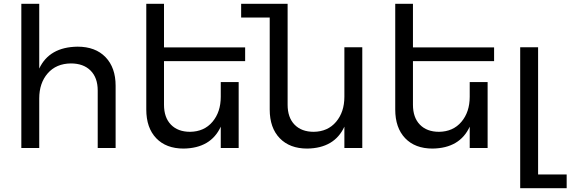

<svg xmlns="http://www.w3.org/2000/svg" viewBox="-20 -777 2995 1008"><path d="M387 -532Q481 -532 534 -477Q587 -422 587 -327V0H493V-302Q493 -369 455.5 -406.5Q418 -444 352 -444Q275 -443 230.5 -392Q186 -341 186 -260V0H92V-757H186V-417Q239 -530 387 -532Z M1267 -456H841V-227Q841 -160 877.5 -122.5Q914 -85 978 -85Q1052 -86 1095.5 -137.5Q1139 -189 1139 -269V-346H1233V0H1139V-112Q1087 1 944 3Q852 3 800 -51.5Q748 -106 748 -202V-757H841V-528H1267Z M1788 -529H1882V0H1788V-112Q1736 1 1593 3Q1501 3 1448.5 -51.5Q1396 -106 1396 -202V-685H1246V-757H1490V-227Q1490 -160 1526.5 -122.5Q1563 -85 1627 -85Q1701 -86 1744.5 -137.5Q1788 -189 1788 -269Z M2574 -456H2148V-227Q2148 -160 2184.5 -122.5Q2221 -85 2285 -85Q2359 -86 2402.5 -137.5Q2446 -189 2446 -269V-346H2540V0H2446V-112Q2394 1 2251 3Q2159 3 2107 -51.5Q2055 -106 2055 -202V-757H2148V-528H2574Z M2805 139H2955V211H2711V-529H2805Z"/></svg>

Font: Montserrat arm
Style: Regular
Weight: 400
Designer: Julieta Ulanovsky
Foundry: Julieta Ulanovsky
Version: Version 6.000;PS 006.000;hotconv 1.0.88;makeotf.lib2.5.64775